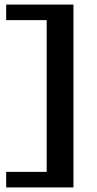

<svg xmlns="http://www.w3.org/2000/svg" viewBox="-20 -730 426 839"><path d="M301 -710V89H7V21H184V-642H7V-710Z"/></svg>

Font: ArsenalBold
Style: Bold
Weight: 700
Designer: Andrij Shevchenko
Foundry: Stairsfor.com
Version: Version 1.000